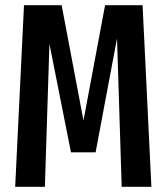

<svg xmlns="http://www.w3.org/2000/svg" viewBox="-20 -720 640 740"><path d="M38.5 0 72.5 -700H217.5L299.5 -267.5L301.5 -255.5L304 -267.5L385 -700H529.5L563.5 0H449L431 -572L348.5 -133H253.5L170.5 -551L153 0Z"/></svg>

Font: Trispace Condensed Medium
Style: Regular
Weight: 500
Width: 3
Designer: Tyler Finck
Foundry: Etcetera Type Company
Version: Version 1.210; ttfautohint (v1.8.3)